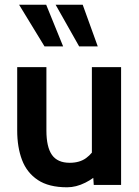

<svg xmlns="http://www.w3.org/2000/svg" viewBox="-20 -785 592 815"><path d="M265 10Q187 10 140.5 -21Q94 -52 73.5 -106Q53 -160 53 -231V-500H177V-231Q177 -161 200.5 -127.5Q224 -94 276 -94Q318 -94 345.5 -114Q373 -134 392 -170L370 -107V-500H494V0H378L372 -87L399 -52Q381 -29 342 -9.5Q303 10 265 10ZM395 -588H316L216 -765H331ZM248 -588H169L61 -765H176Z"/></svg>

Font: Cabin VF Beta
Style: Regular
Weight: 400
Designer: Pablo Impallari
Foundry: Pablo Impallari. http://www.impallari.com Igino Marini. http://www.ikern.com
Version: Version 2.200